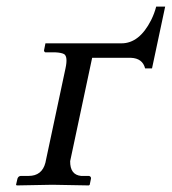

<svg xmlns="http://www.w3.org/2000/svg" viewBox="-20 -562 522 584"><path d="M119.1 -71.8 179.2 -354Q187 -390.1 174.8 -397.5Q166.5 -401.9 148.4 -402.8H117.7Q114.3 -404.3 113.8 -408.2L118.2 -430.2H349.6Q403.8 -430.2 439.5 -500.5Q449.7 -521 455.1 -542H482.4L442.4 -354H421.4Q413.6 -384.8 377.9 -386.2H260.3L193.4 -71.8Q192.9 -30.3 226.6 -26.9H251Q257.3 -24.9 256.8 -19L252.9 0L250.5 2Q249.5 2 139.2 0L30.8 2L28.8 0L33.2 -19Q36.1 -26.4 43 -26.9H66.9Q107.9 -26.9 118.2 -67.4Q118.7 -69.8 119.1 -71.8Z"/></svg>

Font: Linux Biolinum Slanted O
Style: Slanted
Weight: 400
Designer: Philipp H. Poll
Foundry: Philipp H. Poll
Version: Version 1.0.4